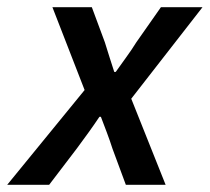

<svg xmlns="http://www.w3.org/2000/svg" viewBox="-62 -511 580 531"><path d="M-42 0 172 -262 83 -491H192L228 -394Q235 -372 241 -352.5Q247 -333 254 -312H258Q272 -332 287 -352.5Q302 -373 315 -394L383 -491H498L301 -238L396 0H286L249 -100Q242 -122 233.5 -144.5Q225 -167 217 -188H213Q199 -167 183.5 -145.5Q168 -124 151 -101L74 0Z"/></svg>

Font: Source Sans 3 Semibold
Style: Italic
Weight: 600
Italic angle: -11°
Designer: Paul D. Hunt
Foundry: Adobe
Version: Version 3.052;hotconv 1.1.0;makeotfexe 2.6.0